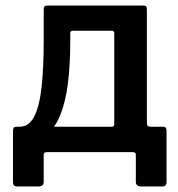

<svg xmlns="http://www.w3.org/2000/svg" viewBox="-20 -550 642 694"><path d="M43 124Q34 124 30.5 120Q27 116 27 109V-78Q27 -92 39 -92H384Q393 -92 393 -101V-430Q393 -439 383 -439H244Q234 -439 234 -430L138 -516Q138 -530 150 -530H495Q505 -530 508 -527Q511 -524 511 -515V-105Q511 -92 522 -92H570Q582 -92 582 -78V109Q582 116 578.5 120Q575 124 566 124H490Q471 124 471 107V9Q471 0 460 0H149Q138 0 138 9V107Q138 124 119 124ZM54 -40 52 -92Q85 -92 104 -129.5Q123 -167 130.5 -237Q138 -307 138 -404V-516H234V-402Q234 -318 225.5 -249Q217 -180 196.5 -131Q176 -82 141 -57.5Q106 -33 54 -40Z"/></svg>

Font: Libre Franklin SemiBold
Style: Regular
Weight: 600
Designer: Pablo Impallari, Rodrigo Fuenzalida, Nhung Nguyen
Foundry: Impallari Type
Version: Version 3.000